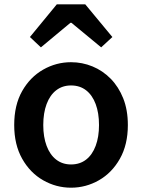

<svg xmlns="http://www.w3.org/2000/svg" viewBox="-20 -858 660 892"><path d="M310 14Q241 14 180.5 -20.5Q120 -55 83 -120.5Q46 -186 46 -277Q46 -370 83 -435Q120 -500 180.5 -534.5Q241 -569 310 -569Q362 -569 409.5 -549.5Q457 -530 494 -492.5Q531 -455 552.5 -401Q574 -347 574 -277Q574 -186 537 -120.5Q500 -55 439.5 -20.5Q379 14 310 14ZM310 -94Q351 -94 380 -116.5Q409 -139 424.5 -180.5Q440 -222 440 -277Q440 -333 424.5 -374.5Q409 -416 380 -438.5Q351 -461 310 -461Q270 -461 241 -438.5Q212 -416 196.5 -374.5Q181 -333 181 -277Q181 -222 196.5 -180.5Q212 -139 241 -116.5Q270 -94 310 -94ZM119 -686 244 -838H376L502 -686L450 -638L312 -752H307L170 -638Z"/></svg>

Font: Noto Sans TC Thin SemiBold
Style: Regular
Weight: 600
Version: Version 2.004-H2;hotconv 1.0.118;makeotfexe 2.5.65603